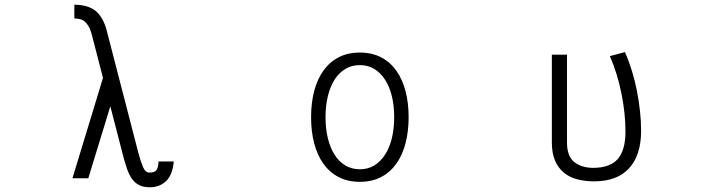

<svg xmlns="http://www.w3.org/2000/svg" viewBox="-20 -713 3040 811"><path d="M714 -31Q709 26 681.5 52Q654 78 613 78Q586 78 568 69Q550 60 537.5 42.5Q525 25 516 -1.5Q507 -28 498 -63L446 -264L353 40H286L415 -384L370 -558Q365 -579 359 -592.5Q353 -606 344 -616Q333 -628 320.5 -631.5Q308 -635 294 -635V-693Q351 -693 384 -667Q417 -639 431 -583L564 -69Q574 -31 584 -7.5Q594 16 611 16Q631 16 639.5 7Q648 -2 650 -31Z M1645 -218Q1645 -267 1635 -307.5Q1625 -348 1606 -377Q1587 -406 1560.5 -422Q1534 -438 1500 -438Q1466 -438 1439 -422Q1412 -406 1393.5 -377Q1375 -348 1365 -307.5Q1355 -267 1355 -218Q1355 -169 1365 -128.5Q1375 -88 1393.5 -59Q1412 -30 1439 -14Q1466 2 1500 2Q1534 2 1560.5 -14Q1587 -30 1606 -59Q1625 -88 1635 -128.5Q1645 -169 1645 -218ZM1706 -218Q1706 -158 1693 -108Q1680 -58 1654 -21.5Q1628 15 1589.5 35Q1551 55 1500 55Q1449 55 1410.5 35Q1372 15 1346 -21.5Q1320 -58 1307 -108Q1294 -158 1294 -218Q1294 -278 1307 -328Q1320 -378 1346 -414.5Q1372 -451 1410.5 -471Q1449 -491 1500 -491Q1551 -491 1589.5 -471Q1628 -451 1654 -414.5Q1680 -378 1693 -328Q1706 -278 1706 -218Z M2688 -161Q2688 -58 2637.5 -2.5Q2587 53 2489 53Q2451 53 2418.5 44.5Q2386 36 2362 16.5Q2338 -3 2324.5 -34.5Q2311 -66 2311 -111V-482H2375V-111Q2375 -52 2406.5 -28Q2438 -4 2485 -4Q2557 -4 2589.5 -41.5Q2622 -79 2622 -157Q2622 -233 2605 -318Q2588 -403 2556 -476L2620 -493Q2636 -456 2649 -414Q2662 -372 2670.5 -328.5Q2679 -285 2683.5 -242Q2688 -199 2688 -161Z"/></svg>

Font: NanumGothicCoding
Style: Regular
Weight: 400
Monospace: yes
Designer: Kwon Bruce; Nicolas Noh; Sung-woo Choi; Go-un Cha; Soo-hyun Park;
Foundry: NHN Corporation
Version: Version 2.000;PS 1;hotconv 1.0.49;makeotf.lib2.0.14853